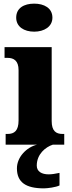

<svg xmlns="http://www.w3.org/2000/svg" viewBox="-20 -795 393 1055"><path d="M168 -621C222 -621 268 -648 268 -698C268 -751 222 -775 168 -775C112 -775 69 -751 69 -698C69 -648 112 -621 168 -621ZM11 0H183C126 14 73 68 73 130C73 206 121 240 221 240C241 240 287 234 307 224V155C284 160 264 163 247 163C210 163 182 148 182 115C182 52 230 13 270 0H333V-59H323C288 -59 264 -75 264 -130V-536H5V-477H22C56 -477 82 -461 82 -410V-133C82 -76 58 -59 22 -59H11Z"/></svg>

Font: Noto Serif Ethiopic SemiCondensed Black
Style: Regular
Weight: 900
Width: 4
Designer: Monotype Design Team
Foundry: Monotype Imaging Inc.
Version: Version 2.102